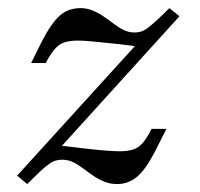

<svg xmlns="http://www.w3.org/2000/svg" viewBox="-20 -446 498 477"><path d="M47.6 11.3 22.6 -9.7 321 -337.9 335.5 -328.2Q307.3 -333.1 275.8 -336.3Q244.4 -339.5 217.3 -342.3Q190.3 -345.2 174.2 -345.2Q153.2 -345.2 139.9 -340.7Q126.6 -336.3 116.1 -324.2Q105.6 -312.1 93.5 -289.5H57.3L84.7 -344.4Q108.1 -389.5 129 -407.7Q150 -425.8 179.8 -425.8Q196 -425.8 210.5 -419.8Q225 -413.7 237.9 -404.8Q250.8 -396 262.9 -386.7Q275 -377.4 287.5 -371.4Q300 -365.3 314.5 -365.3Q321.8 -365.3 329.4 -367.3Q337.1 -369.4 346 -375.8Q354.8 -382.3 368.1 -394.4Q381.5 -406.5 400.8 -425.8L425.8 -405.6L127.4 -76.6L112.9 -86.3Q142.7 -83.1 174.6 -79Q206.5 -75 233.9 -72.6Q261.3 -70.2 277.4 -70.2Q297.6 -70.2 310.9 -74.6Q324.2 -79 334.7 -91.1Q345.2 -103.2 356.5 -125.8H393.5L365.3 -70.2Q342.7 -25.8 321 -7.3Q299.2 11.3 271 11.3Q254 11.3 239.1 5.2Q224.2 -0.8 211.3 -9.7Q198.4 -18.5 186.3 -27.8Q174.2 -37.1 161.7 -43.1Q149.2 -49.2 133.9 -49.2Q126.6 -49.2 119 -47.2Q111.3 -45.2 102 -38.7Q92.7 -32.3 79.8 -20.2Q66.9 -8.1 47.6 11.3Z"/></svg>

Font: Playfair 9pt
Style: Italic
Weight: 400
Italic angle: -15.6°
Designer: Claus Eggers Sørensen
Foundry: Claus Eggers Sørensen
Version: Version 2.001;gftools[0.9.30]